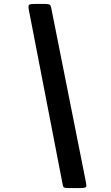

<svg xmlns="http://www.w3.org/2000/svg" viewBox="-20 -800 560 970"><path d="M242 -744 414 120Q418 139.5 414.5 144.8Q411 150 386.5 150H326.5Q304 150 300.8 144.8Q297.5 139.5 294.5 121L125.5 -751Q122 -770.5 126.5 -775.2Q131 -780 154.5 -780H206Q231.5 -780 235 -772.5Q238.5 -765 242 -744Z"/></svg>

Font: Besley* Condensed Heavy
Style: Italic
Weight: 800
Width: 3
Italic angle: -13°
Designer: Owen Earl
Foundry: indestructible type*
Version: Version 3.000; ttfautohint (v1.8.3)